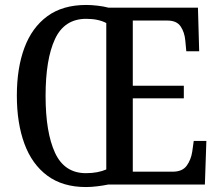

<svg xmlns="http://www.w3.org/2000/svg" viewBox="-20 -745 886 775"><path d="M327 10Q233 10 171 -36Q109 -82 78.5 -165Q48 -248 48 -359Q48 -470 78.5 -552Q109 -634 171 -679.5Q233 -725 328 -725Q349 -725 374.5 -722Q400 -719 418 -714H779L784 -538H732L728 -581Q725 -615 709 -638.5Q693 -662 656 -662H516V-399H722V-348H516V-52H677Q716 -52 733.5 -76Q751 -100 756 -133L762 -176H813L807 0H416Q397 4 372.5 7Q348 10 327 10ZM327 -46Q352 -46 372.5 -50Q393 -54 409 -61V-652Q377 -669 328 -669Q240 -669 202 -587.5Q164 -506 164 -358Q164 -211 202 -128.5Q240 -46 327 -46Z"/></svg>

Font: Noto Serif Armenian Condensed Medium
Style: Regular
Weight: 500
Width: 3
Designer: Monotype Design Team
Foundry: Monotype Imaging Inc.
Version: Version 2.008; ttfautohint (v1.8.4.7-5d5b)